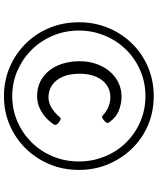

<svg xmlns="http://www.w3.org/2000/svg" viewBox="69 -960 817 996"><g transform="rotate(90 478.0 -461.5)"><path d="M478 -73Q398 -73 328 -103Q258 -133 205.5 -186Q153 -239 124 -309.5Q95 -380 95 -462Q95 -543 124 -613.5Q153 -684 205.5 -737.5Q258 -791 328 -820.5Q398 -850 478 -850Q559 -850 628.5 -820.5Q698 -791 750 -737.5Q802 -684 831.5 -613.5Q861 -543 861 -462Q861 -380 831.5 -309.5Q802 -239 750 -186Q698 -133 628.5 -103Q559 -73 478 -73ZM478 -116Q549 -116 610.5 -143Q672 -170 718.5 -217Q765 -264 791 -327Q817 -390 817 -462Q817 -533 791 -596.5Q765 -660 718.5 -707Q672 -754 610.5 -780.5Q549 -807 478 -807Q408 -807 346 -780.5Q284 -754 237.5 -707Q191 -660 164.5 -596.5Q138 -533 138 -462Q138 -390 164.5 -327Q191 -264 237.5 -217Q284 -170 346 -143Q408 -116 478 -116ZM479 -245Q422 -245 381 -274.5Q340 -304 318.5 -353.5Q297 -403 297 -465Q297 -525 320.5 -575Q344 -625 386 -654Q428 -683 483 -683Q515 -683 551.5 -669.5Q588 -656 614 -619Q619 -612 616.5 -606Q614 -600 605 -593Q596 -584 589 -582.5Q582 -581 578 -586Q559 -604 534.5 -614.5Q510 -625 483 -625Q449 -625 421.5 -606.5Q394 -588 378 -552Q362 -516 362 -465Q362 -413 378 -377Q394 -341 421.5 -322.5Q449 -304 485 -304Q511 -304 537 -319Q563 -334 588 -363Q592 -369 600.5 -366Q609 -363 615 -357Q624 -350 626.5 -344Q629 -338 625 -332Q606 -303 581.5 -283.5Q557 -264 531.5 -254.5Q506 -245 479 -245Z"/></g></svg>

Font: Playwrite US Modern Light
Style: Regular
Weight: 300
Designer: Veronika Burian, José Scaglione
Foundry: TypeTogether
Version: Version 1.003